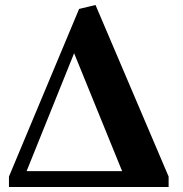

<svg xmlns="http://www.w3.org/2000/svg" viewBox="-20 -752 735 772"><path d="M16 0V-42L298 -716L364 -732L658 -42V0ZM87 -64H471L278 -538Z"/></svg>

Font: Libre Bodoni SemiBold
Style: Italic
Weight: 600
Italic angle: -13°
Version: Version 2.003